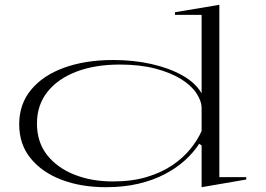

<svg xmlns="http://www.w3.org/2000/svg" viewBox="-20 -765 1109 800"><path d="M894 -745V-27H1006V-17L820 15V-159L810 -166Q786 -129 750 -96.5Q714 -64 666 -39Q618 -14 557 0.5Q496 15 421 15Q318 15 236.5 -16Q155 -47 107.5 -105.5Q60 -164 60 -247Q60 -331 109.5 -391Q159 -451 247.5 -483Q336 -515 452 -515Q536 -515 610 -498.5Q684 -482 739.5 -451Q795 -420 820 -376V-703H709V-714ZM479 -496Q376 -496 298.5 -466.5Q221 -437 177.5 -382Q134 -327 134 -250Q134 -173 176 -119.5Q218 -66 289.5 -37.5Q361 -9 450 -9Q530 -9 591.5 -27.5Q653 -46 698 -76.5Q743 -107 773 -144Q803 -181 820 -219V-314Q820 -344 798.5 -376.5Q777 -409 734.5 -435.5Q692 -462 628 -479Q564 -496 479 -496Z"/></svg>

Font: Kalnia Expanded ExtraLight
Style: Regular
Weight: 250
Width: 7
Designer: Frida Medrano
Foundry: Frida Medrano
Version: Version 1.105